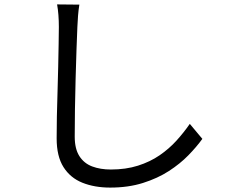

<svg xmlns="http://www.w3.org/2000/svg" viewBox="-20 -800 1040 871"><path d="M340 -779Q336 -754 334 -728.5Q332 -703 331 -678Q329 -636 327 -574Q325 -512 323 -442.5Q321 -373 320 -304Q319 -235 319 -180Q319 -125 340 -92Q361 -59 398 -45Q435 -31 483 -31Q551 -31 606 -48.5Q661 -66 704 -95.5Q747 -125 780.5 -162Q814 -199 841 -238L898 -170Q872 -134 834.5 -95.5Q797 -57 746 -24Q695 9 628.5 30Q562 51 480 51Q409 51 354 29Q299 7 268 -42Q237 -91 237 -172Q237 -217 238 -271.5Q239 -326 241 -384Q243 -442 244 -497.5Q245 -553 246 -600Q247 -647 247 -678Q247 -706 245 -732Q243 -758 239 -780Z"/></svg>

Font: Noto Sans JP Thin
Style: Regular
Weight: 400
Version: Version 2.004-H2;hotconv 1.0.118;makeotfexe 2.5.65603